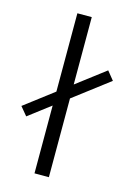

<svg xmlns="http://www.w3.org/2000/svg" viewBox="-170 -810 601 869"><g transform="rotate(15 130.5 -375.0)"><path d="M-21.5 -239.3 -54.7 -279.3 283.2 -536.6 315.9 -496.1ZM148.9 0H81.5V-750H148.9Z"/></g></svg>

Font: Heebo Light
Style: Regular
Weight: 300
Designer: Oded Ezer
Foundry: Ezer Type House
Version: Version 3.100